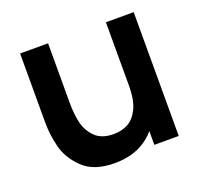

<svg xmlns="http://www.w3.org/2000/svg" viewBox="-102 -656 829 787"><g transform="rotate(-20 313.0 -262.5)"><path d="M272.3 15.3Q181.8 15.3 134.7 -30.3Q87.5 -75.8 73.8 -130.5Q60 -185.2 60 -238.5V-540H182V-279.8Q182 -233 190.5 -194.7Q198.9 -156.3 227 -127.2Q255 -98.2 308.2 -98.2Q342.8 -98.2 370.7 -112.8Q398.5 -127.3 416.4 -164Q434.3 -200.7 434.3 -262.5L505.8 -231.8Q505.8 -162.1 478.8 -106Q451.8 -49.8 399.2 -17.2Q346.5 15.3 272.3 15.3ZM449 0V-167.5H434.3V-540H555.5V0Z"/></g></svg>

Font: Hauora
Style: Regular
Weight: 400
Designer: Wayne Shih
Foundry: WCYS
Version: Version 1.001